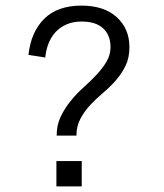

<svg xmlns="http://www.w3.org/2000/svg" viewBox="-20 -668 586 688"><path d="M272.9 0H182.1V-90.8H272.9ZM443.8 -499Q443.8 -460.9 429.9 -432.4Q416 -403.8 395 -379.9Q374 -356 349.1 -335Q324.2 -314 303.2 -291.5Q282.2 -269 268.1 -242.4Q253.9 -215.8 253.9 -182.1H183.1Q183.1 -220.2 197.5 -250Q211.9 -279.8 232.9 -305.9Q253.9 -332 279.5 -355Q305.2 -377.9 326.2 -400.4Q347.2 -422.9 361.6 -447Q376 -471.2 376 -499Q376 -542 349.6 -566.4Q323.2 -590.8 272.9 -590.8Q242.2 -590.8 219 -580.8Q195.8 -570.8 179.9 -554Q164.1 -537.1 154.5 -513.7Q145 -490.2 142.1 -461.9L82 -471.2Q90.8 -553.2 138.4 -600.6Q186 -647.9 272 -647.9Q353 -647.9 398.4 -606.4Q443.8 -564.9 443.8 -499Z"/></svg>

Font: Anonymous Pro
Style: Regular
Weight: 400
Monospace: yes
Designer: Mark Simonson
Version: Version 1.002